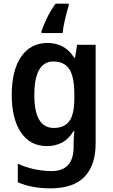

<svg xmlns="http://www.w3.org/2000/svg" viewBox="-20 -786 615 1046"><path d="M239 -552Q284 -552 320.5 -533Q357 -514 384 -472H389L400 -542H501V-4Q501 115 440 177.5Q379 240 255 240Q204 240 160.5 232Q117 224 77 207V106Q121 126 168 136Q215 146 261 146Q320 146 350.5 113.5Q381 81 381 13V0Q381 -17 382 -37Q383 -57 385 -72H381Q354 -28 317.5 -9Q281 10 236 10Q145 10 94.5 -64Q44 -138 44 -269Q44 -403 95.5 -477.5Q147 -552 239 -552ZM271 -451Q167 -451 167 -268Q167 -89 273 -89Q330 -89 357.5 -126Q385 -163 385 -250V-271Q385 -368 357.5 -409.5Q330 -451 271 -451ZM354 -754Q344 -723 334 -680Q324 -637 321 -606H206V-616Q217 -649 237 -690Q257 -731 283 -766H354Z"/></svg>

Font: Noto Sans Sinhala SemiCondensed SemiBold
Style: Regular
Weight: 600
Width: 4
Designer: Jelle Bosma - Monotype Design Team
Foundry: Monotype Imaging Inc.
Version: Version 2.006; ttfautohint (v1.8.4.7-5d5b)